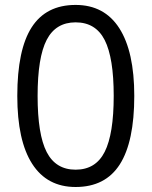

<svg xmlns="http://www.w3.org/2000/svg" viewBox="-20 -745 612 775"><path d="M522 -357.9Q522 -172.9 463.6 -81.5Q405.3 9.8 285.2 9.8Q169.9 9.8 109.9 -83.7Q49.8 -177.2 49.8 -357.9Q49.8 -544.4 107.9 -634.8Q166 -725.1 285.2 -725.1Q401.4 -725.1 461.7 -630.9Q522 -536.6 522 -357.9ZM131.8 -357.9Q131.8 -202.1 168.5 -131.1Q205.1 -60.1 285.2 -60.1Q366.2 -60.1 402.6 -132.1Q439 -204.1 439 -357.9Q439 -511.7 402.6 -583.3Q366.2 -654.8 285.2 -654.8Q205.1 -654.8 168.5 -584.2Q131.8 -513.7 131.8 -357.9Z"/></svg>

Font: f0_31487 
Style: Regular
Weight: 400
Foundry: Ascender Corporation
Version: Version 1.10